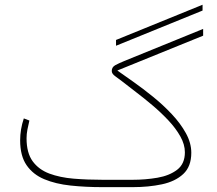

<svg xmlns="http://www.w3.org/2000/svg" viewBox="-20 -771 896 791"><path d="M458 -582.5V-606.4L814.5 -751.5V-727.5ZM526.4 0H402.8Q332 0 270.5 -6.6Q209 -13.2 162.4 -32.7Q115.7 -52.2 89.4 -90.6Q63 -128.9 63 -192.9Q63 -237.8 78.1 -283.2L101.1 -274.4Q96.7 -256.3 93 -237.5Q89.4 -218.8 89.4 -201.2Q89.4 -141.1 114.5 -106.7Q139.6 -72.3 183.3 -55.9Q227.1 -39.6 283.7 -34.9Q340.3 -30.3 402.8 -30.3H525.9Q579.1 -30.3 628.7 -38.8Q678.2 -47.4 710 -71.8Q741.7 -96.2 741.7 -143.6Q741.7 -175.8 722.9 -209.2Q704.1 -242.7 673.8 -274.9Q643.6 -307.1 608.4 -336.9Q573.2 -366.7 540 -391.8Q506.8 -417 482.9 -436Q470.7 -445.8 455.6 -456.3Q440.4 -466.8 440.4 -478.5Q440.4 -494.6 455.3 -502.7Q470.2 -510.7 491.7 -519.5L816.9 -651.9V-624L463.4 -480.5Q491.2 -460.9 530.3 -433.3Q569.3 -405.8 610.6 -372.3Q651.9 -338.9 687.7 -300.8Q723.6 -262.7 745.8 -222.4Q768.1 -182.1 768.1 -141.6Q768.1 -85 735.1 -54.2Q702.1 -23.4 647.2 -11.7Q592.3 0 526.4 0Z"/></svg>

Font: Vazirmatn FD Thin
Style: Regular
Weight: 100
Designer: Saber Rastikerdar
Foundry: Saber Rastikerdar
Version: Version 33.003